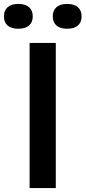

<svg xmlns="http://www.w3.org/2000/svg" viewBox="-78 -959 436 979"><path d="M73 0V-740H206.5V0ZM264.5 -812.5Q228.5 -812.5 209.8 -829Q191 -845.5 191 -875.5Q191 -905.5 209.8 -922.2Q228.5 -939 264.5 -939Q300.5 -939 319.2 -922.2Q338 -905.5 338 -875.5Q338 -845.5 319.2 -829Q300.5 -812.5 264.5 -812.5ZM15.5 -812.5Q-20.5 -812.5 -39.2 -829Q-58 -845.5 -58 -875.5Q-58 -905.5 -39.2 -922.2Q-20.5 -939 15.5 -939Q51.5 -939 70.2 -922.2Q89 -905.5 89 -875.5Q89 -845.5 70.2 -829Q51.5 -812.5 15.5 -812.5Z"/></svg>

Font: Encode Sans SmBold
Style: Regular
Weight: 600
Designer: Multiple Designers
Foundry: Impallari Type
Version: Version 3.002; ttfautohint (v1.8.3) -l 8 -r 50 -G 200 -x 14 